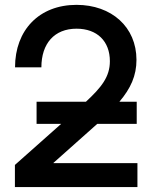

<svg xmlns="http://www.w3.org/2000/svg" viewBox="-20 -759 618 779"><path d="M40.5 0H537.6V-97.2H196.8V-98.1L374.5 -256.3H534.7V-346.2H464.4C510.3 -400.4 533.7 -452.1 533.7 -516.1C533.7 -649.4 432.6 -739.3 290.5 -739.3C138.7 -739.3 41 -636.7 41 -485.8H147.9C147.9 -582.5 200.7 -642.6 290.5 -642.6C374 -642.6 425.8 -591.8 425.8 -510.7C425.8 -447.3 391.6 -404.8 328.6 -346.2H128.4V-256.3H228L40.5 -89.8Z"/></svg>

Font: Raveo Display Display Medium
Style: Regular
Weight: 500
Designer: Jakub Foglar, Rasmus Andersson (Inter)
Foundry: Jakubfoglar.com
Version: Version 1.100;Glyphs 3.2.3 (3260)